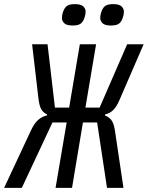

<svg xmlns="http://www.w3.org/2000/svg" viewBox="-53 -913 718 933"><path d="M95 -274Q112 -312 131.5 -329.5Q151 -347 175 -352L176 -357Q156 -366 147 -383Q138 -400 134 -433L103 -698H178L214 -390H283L335 -698H414L362 -390H431L565 -698H645L528 -428Q514 -395 497.5 -378.5Q481 -362 458 -357L457 -352Q478 -344 489.5 -327.5Q501 -311 506 -275L547 0H467L419 -318H350L297 0H217L271 -318H202L53 0H-33ZM300 -789Q271 -789 259.5 -800Q248 -811 248 -825Q248 -830 249 -837.5Q250 -845 252 -850Q257 -870 269 -881.5Q281 -893 311 -893Q340 -893 351.5 -882Q363 -871 363 -857Q363 -852 362 -844.5Q361 -837 359 -832Q354 -812 342 -800.5Q330 -789 300 -789ZM486 -789Q457 -789 445.5 -800Q434 -811 434 -825Q434 -830 435 -837.5Q436 -845 438 -850Q443 -870 455 -881.5Q467 -893 497 -893Q526 -893 537.5 -882Q549 -871 549 -857Q549 -852 548 -844.5Q547 -837 545 -832Q540 -812 528 -800.5Q516 -789 486 -789Z"/></svg>

Font: IBM Plex Mono
Style: Italic
Weight: 400
Italic angle: -9°
Monospace: yes
Designer: Mike Abbink, Paul van der Laan, Pieter van Rosmalen
Foundry: Bold Monday
Version: Version 2.3